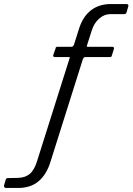

<svg xmlns="http://www.w3.org/2000/svg" viewBox="-174 -762 657 952"><path d="M384 -530Q388 -530 390 -527Q392 -524 391 -520L380 -485Q379 -481 376.5 -480Q374 -479 370 -479H248Q244 -479 241.5 -476Q239 -473 237 -469L76 41Q57 103 17.5 136.5Q-22 170 -84 170H-144Q-150 170 -152.5 166Q-155 162 -154 157L-145 127Q-142 121 -136 121L-85 120Q-48 119 -25.5 99.5Q-3 80 11 33L171 -473Q173 -476 172 -477.5Q171 -479 168 -479H97Q93 -479 91 -482Q89 -485 90 -489L102 -523Q102 -527 104.5 -528.5Q107 -530 111 -530H180Q185 -530 188 -533Q191 -536 193 -541L217 -617Q236 -679 276.5 -710.5Q317 -742 376 -742H454Q459 -742 461.5 -738.5Q464 -735 462 -730L453 -699Q450 -692 441 -692H373Q343 -692 317.5 -669.5Q292 -647 281 -611L257 -536Q256 -532 256.5 -531Q257 -530 262 -530H384Z"/></svg>

Font: Libre Franklin Light
Style: Italic
Weight: 300
Italic angle: -8°
Designer: Pablo Impallari, Rodrigo Fuenzalida, Nhung Nguyen
Foundry: Impallari Type
Version: Version 3.000